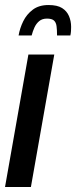

<svg xmlns="http://www.w3.org/2000/svg" viewBox="-21 -744 303 764"><path d="M-1 0 92 -527H195L102 0ZM172 -724Q207 -724 226 -712Q245 -700 253.5 -680Q262 -660 262 -637Q262 -629 261.5 -620.5Q261 -612 259 -603H206Q206 -625 204 -640Q202 -655 193.5 -662.5Q185 -670 166 -670Q147 -670 135 -660Q123 -650 116 -634.5Q109 -619 105 -603H53Q58 -632 71.5 -659.5Q85 -687 109.5 -705.5Q134 -724 172 -724Z"/></svg>

Font: Archivo ExtraCondensed SemiBold
Style: Italic
Weight: 600
Width: 2
Italic angle: -10°
Designer: Hector Gatti
Foundry: Omnibus-Type
Version: Version 2.001